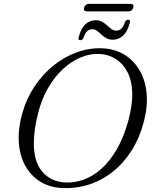

<svg xmlns="http://www.w3.org/2000/svg" viewBox="-20 -963 800 996"><path d="M510 -712.5Q573 -710 621.8 -681.5Q670.5 -653 701.2 -603Q732 -553 739.8 -485.5Q747.5 -418 727.5 -337Q706 -251.5 664.5 -185Q623 -118.5 566.5 -73.2Q510 -28 443 -6.2Q376 15.5 303.5 12.5Q240.5 10 191.5 -19.2Q142.5 -48.5 112.8 -100.2Q83 -152 77.8 -222.5Q72.5 -293 96.5 -378Q118 -453.5 160 -516Q202 -578.5 258 -623.5Q314 -668.5 378.8 -691.8Q443.5 -715 510 -712.5ZM318.5 -16.5Q367.5 -14 415.8 -31.8Q464 -49.5 507.8 -89Q551.5 -128.5 587.2 -191Q623 -253.5 646.5 -340Q657 -379.5 661.8 -414Q666.5 -448.5 666 -478Q665 -542.5 642.2 -587.2Q619.5 -632 581.8 -656.2Q544 -680.5 498 -683Q449 -686 399.8 -665.8Q350.5 -645.5 306.5 -604.8Q262.5 -564 228.8 -505.5Q195 -447 177 -373.5Q166 -330 161 -293.5Q156 -257 155.5 -226Q154 -124.5 199.8 -72Q245.5 -19.5 318.5 -16.5ZM566 -757Q545.5 -757 531.2 -765.2Q517 -773.5 505.5 -784.2Q494 -795 483 -803.2Q472 -811.5 458 -811.5Q427.5 -811.5 413.5 -767.5Q408.5 -754.5 396.5 -754.5Q383 -754.5 388.5 -771Q399.5 -815 422.5 -836.5Q445.5 -858 475.5 -858Q496 -858 510.2 -849.8Q524.5 -841.5 535.8 -831Q547 -820.5 558.2 -812.2Q569.5 -804 583.5 -804Q614.5 -804 628 -847.5Q632.5 -860.5 645 -860.5Q658.5 -860.5 653 -844Q642 -800 619 -778.5Q596 -757 566 -757ZM416 -923Q419 -933 425.8 -938Q432.5 -943 442 -943H657Q666.5 -943 670.2 -938Q674 -933 671.5 -923.5Q668.5 -913.5 662 -908.8Q655.5 -904 645.5 -904H431Q421.5 -904 417.5 -908.8Q413.5 -913.5 416 -923Z"/></svg>

Font: Fraunces Light
Style: Italic
Weight: 300
Italic angle: -16°
Version: Version 1.000;[b76b70a41]